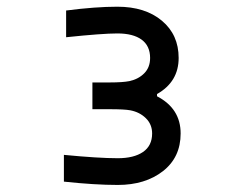

<svg xmlns="http://www.w3.org/2000/svg" viewBox="-20 -1030 707 561"><path d="M438.8 -748.7Q507.8 -712.9 507.8 -640Q507.8 -570.3 456.1 -529.9Q404.3 -489.6 324.2 -489.6Q257.2 -489.6 166.7 -499.3V-577.5Q268.2 -567.7 324.2 -567.7Q371.1 -567.7 397.8 -585.9Q424.5 -604.2 424.5 -640Q424.5 -666.7 406.2 -684.6Q388 -702.5 360.7 -707.7Q343.8 -710.9 300.8 -710.9H250V-789.1H300.8Q338.5 -789.1 358.1 -793Q384.8 -798.8 401.7 -816.1Q418.6 -833.3 418.6 -860.7Q418.6 -895.8 393.9 -914.1Q369.1 -932.3 322.9 -932.3Q279.3 -932.3 173.2 -921.2V-999.3Q259.1 -1010.4 322.9 -1010.4Q404.3 -1010.4 453.1 -969.4Q502 -928.4 502 -860.7Q502 -791 438.8 -755.2Z"/></svg>

Font: TypoPRO Monoid
Style: Regular
Weight: 400
Width: 4
Monospace: yes
Designer: Andreas Larsen (@larsenwork)
Version: Version 0.61